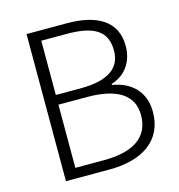

<svg xmlns="http://www.w3.org/2000/svg" viewBox="-108 -824 858 919"><g transform="rotate(-15 321.0 -364.5)"><path d="M106 0H322C486 0 594 -72 594 -213C594 -313 532 -372 438 -388V-393C511 -415 550 -477 550 -552C550 -675 454 -729 307 -729H106ZM166 -411V-680H294C423 -680 490 -644 490 -545C490 -462 432 -411 288 -411ZM166 -50V-363H308C453 -363 535 -315 535 -213C535 -100 449 -50 308 -50Z"/></g></svg>

Font: Noto Sans T Chinese Light
Style: Regular
Weight: 300
Designer: Ryoko NISHIZUKA (kana & ideographs); Paul D. Hunt (Latin, Greek & Cyrillic); Wenlong ZHANG (bopomofo); Sandoll Communica
Foundry: Adobe Systems Incorporated
Version: Version 1.000;PS 1;hotconv 1.0.78;makeotf.lib2.5.61930